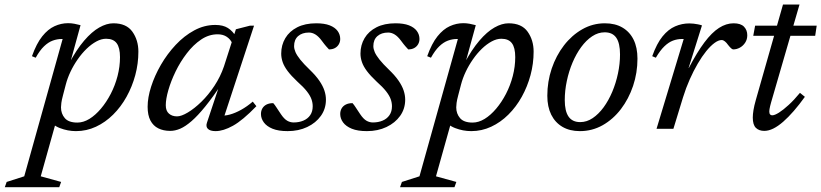

<svg xmlns="http://www.w3.org/2000/svg" viewBox="-108 -550 3508 820"><path d="M161 -143Q155.5 -122.5 154 -110.5Q152.5 -98.5 152.5 -91.5Q152.5 -64.5 168.8 -45.5Q185 -26.5 222.5 -26.5Q248 -26.5 273.8 -42.2Q299.5 -58 323 -85.8Q346.5 -113.5 365 -149.2Q383.5 -185 394 -225.2Q404.5 -265.5 404.5 -306Q404.5 -346.5 390.2 -365.5Q376 -384.5 345 -384.5Q325 -384.5 303.8 -373Q282.5 -361.5 262 -341.8Q241.5 -322 223.8 -296.5Q206 -271 193 -243.5Q180 -216 173 -189ZM99.5 -43H135L66 203L153 227L145 249.5H-87.5L-79.5 227L-4.5 203L159.5 -383.5Q159 -383.5 158 -383.5Q157 -383.5 156 -383.5Q136 -383.5 117 -376.5Q98 -369.5 80 -352.2Q62 -335 44.5 -303.5L28.5 -310Q48 -364.5 72.5 -395Q97 -425.5 125 -438.2Q153 -451 183 -451Q196.5 -451 209.8 -448.5Q223 -446 236 -442.5L187 -264.5L186 -277Q218.5 -338 251.2 -376.2Q284 -414.5 315.8 -432.5Q347.5 -450.5 376 -450.5Q432 -450.5 457.5 -414.5Q483 -378.5 483 -329.5Q483 -278.5 469.8 -229.2Q456.5 -180 432.5 -136.8Q408.5 -93.5 375.2 -60.5Q342 -27.5 301.8 -8.8Q261.5 10 216.5 10Q181.5 10 147.8 -3Q114 -16 99.5 -43Z M776 -26.5 832 -194.5H841Q800.5 -134.5 768.5 -95Q736.5 -55.5 710.2 -32.8Q684 -10 662 -0.5Q640 9 619 9Q590 9 568.2 -1.8Q546.5 -12.5 534.5 -35.2Q522.5 -58 522.5 -94Q522.5 -133.5 537.5 -180.2Q552.5 -227 579.2 -273.2Q606 -319.5 642.2 -358.2Q678.5 -397 721.5 -420.2Q764.5 -443.5 811.5 -443.5Q844.5 -443.5 865.2 -430.5Q886 -417.5 901 -392L884 -364.5Q877 -381.5 861 -392.5Q845 -403.5 821.5 -403.5Q784 -403.5 750.8 -381Q717.5 -358.5 689.8 -322.2Q662 -286 642 -244.8Q622 -203.5 611 -165.2Q600 -127 600 -100.5Q600 -76.5 613.5 -64.8Q627 -53 648 -53Q666.5 -53 694.5 -69.8Q722.5 -86.5 752.2 -115.5Q782 -144.5 807.8 -183.5Q833.5 -222.5 848.5 -266.5L899.5 -425L960 -440.5H977L844 -36L833.5 -57Q851 -54.5 873.8 -60.8Q896.5 -67 921.8 -81Q947 -95 971.5 -116L987 -96.5Q928.5 -36 887 -13Q845.5 10 813 10Q789.5 10 779.8 0.2Q770 -9.5 776 -26.5Z M1059 -109.5Q1065.5 -102.5 1072 -92.2Q1078.5 -82 1092 -62Q1105.5 -42 1118.5 -34.5Q1131.5 -27 1146 -27Q1169 -27 1187.5 -34.8Q1206 -42.5 1216.8 -58Q1227.5 -73.5 1227.5 -96Q1227.5 -111.5 1222 -126.8Q1216.5 -142 1202.5 -160Q1188.5 -178 1161.5 -202Q1135.5 -226.5 1120.5 -246.5Q1105.5 -266.5 1099.2 -284.8Q1093 -303 1093 -321Q1093 -357.5 1110.5 -387Q1128 -416.5 1161.5 -433.5Q1195 -450.5 1242.5 -450.5Q1277.5 -450.5 1300 -441.8Q1322.5 -433 1333.8 -417.8Q1345 -402.5 1345 -383.5Q1345 -371 1339 -360.8Q1333 -350.5 1322.5 -344.8Q1312 -339 1297 -339Q1292 -344.5 1285 -352.2Q1278 -360 1265.5 -377Q1252.5 -394.5 1239 -402.8Q1225.5 -411 1211.5 -411Q1182.5 -411 1165.2 -395.8Q1148 -380.5 1148 -353Q1148 -341 1154 -327.2Q1160 -313.5 1174.5 -295.2Q1189 -277 1215 -252Q1241 -227 1256 -205Q1271 -183 1277.5 -163.2Q1284 -143.5 1284 -124.5Q1284 -85.5 1262.5 -55.2Q1241 -25 1204 -7.5Q1167 10 1120.5 10Q1081 10 1056 -0.2Q1031 -10.5 1018.8 -27.2Q1006.5 -44 1006.5 -63Q1006.5 -76.5 1012.5 -87Q1018.5 -97.5 1030.2 -103.5Q1042 -109.5 1059 -109.5Z M1397.5 -109.5Q1404 -102.5 1410.5 -92.2Q1417 -82 1430.5 -62Q1444 -42 1457 -34.5Q1470 -27 1484.5 -27Q1507.5 -27 1526 -34.8Q1544.5 -42.5 1555.2 -58Q1566 -73.5 1566 -96Q1566 -111.5 1560.5 -126.8Q1555 -142 1541 -160Q1527 -178 1500 -202Q1474 -226.5 1459 -246.5Q1444 -266.5 1437.8 -284.8Q1431.5 -303 1431.5 -321Q1431.5 -357.5 1449 -387Q1466.5 -416.5 1500 -433.5Q1533.5 -450.5 1581 -450.5Q1616 -450.5 1638.5 -441.8Q1661 -433 1672.2 -417.8Q1683.5 -402.5 1683.5 -383.5Q1683.5 -371 1677.5 -360.8Q1671.5 -350.5 1661 -344.8Q1650.5 -339 1635.5 -339Q1630.5 -344.5 1623.5 -352.2Q1616.5 -360 1604 -377Q1591 -394.5 1577.5 -402.8Q1564 -411 1550 -411Q1521 -411 1503.8 -395.8Q1486.5 -380.5 1486.5 -353Q1486.5 -341 1492.5 -327.2Q1498.5 -313.5 1513 -295.2Q1527.5 -277 1553.5 -252Q1579.5 -227 1594.5 -205Q1609.5 -183 1616 -163.2Q1622.5 -143.5 1622.5 -124.5Q1622.5 -85.5 1601 -55.2Q1579.5 -25 1542.5 -7.5Q1505.5 10 1459 10Q1419.5 10 1394.5 -0.2Q1369.5 -10.5 1357.2 -27.2Q1345 -44 1345 -63Q1345 -76.5 1351 -87Q1357 -97.5 1368.8 -103.5Q1380.5 -109.5 1397.5 -109.5Z M1849 -143Q1843.5 -122.5 1842 -110.5Q1840.5 -98.5 1840.5 -91.5Q1840.5 -64.5 1856.8 -45.5Q1873 -26.5 1910.5 -26.5Q1936 -26.5 1961.8 -42.2Q1987.5 -58 2011 -85.8Q2034.5 -113.5 2053 -149.2Q2071.5 -185 2082 -225.2Q2092.5 -265.5 2092.5 -306Q2092.5 -346.5 2078.2 -365.5Q2064 -384.5 2033 -384.5Q2013 -384.5 1991.8 -373Q1970.5 -361.5 1950 -341.8Q1929.5 -322 1911.8 -296.5Q1894 -271 1881 -243.5Q1868 -216 1861 -189ZM1787.5 -43H1823L1754 203L1841 227L1833 249.5H1600.5L1608.5 227L1683.5 203L1847.5 -383.5Q1847 -383.5 1846 -383.5Q1845 -383.5 1844 -383.5Q1824 -383.5 1805 -376.5Q1786 -369.5 1768 -352.2Q1750 -335 1732.5 -303.5L1716.5 -310Q1736 -364.5 1760.5 -395Q1785 -425.5 1813 -438.2Q1841 -451 1871 -451Q1884.5 -451 1897.8 -448.5Q1911 -446 1924 -442.5L1875 -264.5L1874 -277Q1906.5 -338 1939.2 -376.2Q1972 -414.5 2003.8 -432.5Q2035.5 -450.5 2064 -450.5Q2120 -450.5 2145.5 -414.5Q2171 -378.5 2171 -329.5Q2171 -278.5 2157.8 -229.2Q2144.5 -180 2120.5 -136.8Q2096.5 -93.5 2063.2 -60.5Q2030 -27.5 1989.8 -8.8Q1949.5 10 1904.5 10Q1869.5 10 1835.8 -3Q1802 -16 1787.5 -43Z M2475.5 -450.5Q2519.5 -450.5 2550.5 -432.2Q2581.5 -414 2598 -380.5Q2614.5 -347 2614.5 -299.5Q2614.5 -239 2595.8 -183.2Q2577 -127.5 2543.8 -84Q2510.5 -40.5 2465.8 -15.2Q2421 10 2368.5 10Q2325.5 10 2294.2 -8.2Q2263 -26.5 2246.2 -60.2Q2229.5 -94 2229.5 -141Q2229.5 -201.5 2248.2 -257Q2267 -312.5 2300.5 -356Q2334 -399.5 2378.8 -425Q2423.5 -450.5 2475.5 -450.5ZM2370 -28.5Q2398 -28.5 2423.2 -45.5Q2448.5 -62.5 2469.8 -91.5Q2491 -120.5 2506.8 -157.8Q2522.5 -195 2531.2 -236.2Q2540 -277.5 2540 -317.5Q2540 -365.5 2524 -388.8Q2508 -412 2474.5 -412Q2446.5 -412 2421 -395Q2395.5 -378 2374.2 -349Q2353 -320 2337.2 -282.8Q2321.5 -245.5 2312.8 -204.2Q2304 -163 2304 -122.5Q2304 -75.5 2320.2 -52Q2336.5 -28.5 2370 -28.5Z M2812 -383.5Q2810 -383.5 2808.5 -383.5Q2807 -383.5 2805 -383.5Q2784.5 -383.5 2766 -376.5Q2747.5 -369.5 2729.5 -352.2Q2711.5 -335 2693 -303.5L2677.5 -310Q2697 -364.5 2721.8 -394.8Q2746.5 -425 2775.5 -437.5Q2804.5 -450 2835.5 -450Q2845 -450 2854 -449Q2863 -448 2872.2 -446.2Q2881.5 -444.5 2890 -441.5L2833 -260H2834Q2869 -327 2900.5 -369Q2932 -411 2962.8 -430.8Q2993.5 -450.5 3025 -450.5Q3055.5 -450.5 3069.5 -436Q3083.5 -421.5 3083.5 -399.5Q3083.5 -381.5 3074.5 -367.8Q3065.5 -354 3051.8 -346.5Q3038 -339 3023.5 -339Q3020 -339 3014.8 -343.5Q3009.5 -348 3002 -357.5Q2995 -367.5 2988 -373.2Q2981 -379 2974 -379Q2960.5 -379 2943.5 -366.5Q2926.5 -354 2908.2 -331.5Q2890 -309 2872 -278.2Q2854 -247.5 2837.8 -211Q2821.5 -174.5 2809 -134L2768 0H2696Z M3109 -397 3117 -440.5H3380L3373.5 -397ZM3185.5 -113.5Q3183 -104.5 3181.2 -97.2Q3179.5 -90 3178.5 -84.2Q3177.5 -78.5 3177.5 -74.5Q3177.5 -65.5 3180.8 -61.5Q3184 -57.5 3190 -57.5Q3200.5 -57.5 3218.8 -69Q3237 -80.5 3260.2 -101.8Q3283.5 -123 3308.5 -153.5L3329.5 -136.5Q3305.5 -103 3282.2 -76.2Q3259 -49.5 3237 -30.2Q3215 -11 3194.8 -1Q3174.5 9 3156 9Q3133.5 9 3120.2 -4Q3107 -17 3107 -48Q3107 -61.5 3110 -80Q3113 -98.5 3120 -123L3236 -530.5H3306.5Z"/></svg>

Font: Newsreader 16pt 16pt
Style: Italic
Weight: 400
Italic angle: -17°
Version: Version 1.003